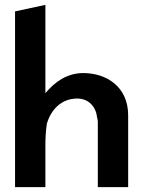

<svg xmlns="http://www.w3.org/2000/svg" viewBox="-20 -771 595 791"><path d="M508 0V-296C508 -415 417 -470 323 -470C256 -470 205 -433 167 -387V-751L42 -724V0H167V-175C167 -205 169 -234 173 -261C189 -317 231 -365 298 -365C347 -365 376 -329 380 -287C382 -281 383 -274 383 -268V0Z"/></svg>

Font: Bluebird
Style: Nrw
Weight: 400
Designer: Jasper
Foundry: Cannot Into Space Fonts
Version: Version 0.98